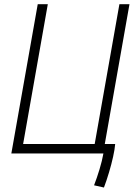

<svg xmlns="http://www.w3.org/2000/svg" viewBox="-20 -713 626 892"><path d="M462.9 158.2 417 147.9Q430.2 113.8 442.4 73.5Q454.6 33.2 460.4 0H459H32.7L155.3 -693.4H202.1L87.4 -43.9H419.9L534.7 -693.4H581.5L466.8 -43.9H515.1Q513.2 -19.5 505.4 15.6Q497.6 50.8 486.3 88.4Q475.1 126 462.9 158.2Z"/></svg>

Font: Cascadia Mono ExtraLight
Style: Italic
Weight: 200
Italic angle: -10°
Monospace: yes
Designer: Aaron Bell
Foundry: Saja Typeworks
Version: Version 2404.023; ttfautohint (v1.8.4)